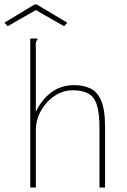

<svg xmlns="http://www.w3.org/2000/svg" viewBox="-49 -837 569 857"><path d="M86 -665H118V-658Q113 -656 111.5 -649.5Q110 -643 111 -626V-338Q138 -394 181 -425.5Q224 -457 283 -457Q323 -457 354 -442.5Q385 -428 402.5 -388Q420 -348 420 -269V0H395V-267Q395 -333 383 -369.5Q371 -406 344.5 -420Q318 -434 275 -434Q233 -434 195.5 -409.5Q158 -385 134.5 -344Q111 -303 111 -255V0H86ZM-15 -720 -29 -736 105 -817H115L251 -736L237 -720L111 -792Z"/></svg>

Font: Inconsolata ExtraLight
Style: Regular
Weight: 200
Monospace: yes
Designer: Raph Levien, Cyreal, Brenton Simpson
Foundry: Raph Levien, Cyreal, Google
Version: Version 3.001; ttfautohint (v1.8.2.53-6de2)